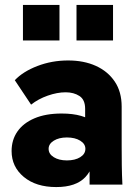

<svg xmlns="http://www.w3.org/2000/svg" viewBox="-20 -748 567 778"><path d="M343 0V-145L325 -202V-307Q325 -344 302 -359Q279 -374 246 -374Q212 -374 173.5 -360.5Q135 -347 106 -324L40 -423Q73 -458 131.5 -480.5Q190 -503 256 -503Q320 -503 368.5 -481Q417 -459 445 -417.5Q473 -376 473 -316V-155Q473 -116 473.5 -77.5Q474 -39 476 0ZM208 10Q126 10 76.5 -31Q27 -72 27 -136Q27 -181 50.5 -215Q74 -249 119.5 -268.5Q165 -288 230 -288Q321 -288 364.5 -249Q408 -210 408 -145H364Q364 -71 326 -30.5Q288 10 208 10ZM251 -98Q284 -98 305 -111Q326 -124 326 -145Q326 -165 305 -178Q284 -191 251 -191Q219 -191 198 -178Q177 -165 177 -145Q177 -124 198 -111Q219 -98 251 -98ZM290 -584V-728H438V-584ZM73 -584V-728H221V-584Z"/></svg>

Font: SUSE Thin ExtraBold
Style: Regular
Weight: 800
Version: Version 1.000